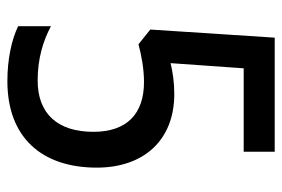

<svg xmlns="http://www.w3.org/2000/svg" viewBox="-142 -612 764 520"><g transform="rotate(90 240.0 -352.0)"><path d="M235 -442C203 -442 176 -438 151 -432L165 -630H391V-714H82L60 -377L100 -345C129 -353 167 -360 202 -360C288 -360 337 -314 337 -223C337 -126 288 -72 198 -72C140 -72 92 -86 51 -108V-19C89 -1 141 10 200 10C353 10 434 -84 434 -232C434 -360 359 -442 235 -442Z"/></g></svg>

Font: Noto Sans Sinhala Condensed Medium
Style: Regular
Weight: 500
Width: 3
Designer: Jelle Bosma - Monotype Design Team
Foundry: Monotype Imaging Inc.
Version: Version 2.006